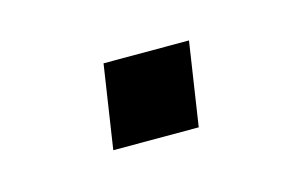

<svg xmlns="http://www.w3.org/2000/svg" viewBox="-32 -368 291 191"><g transform="rotate(-15 114.0 -272.0)"><path d="M68 -229 81 -315H169L156 -229Z"/></g></svg>

Font: Nunito Sans 7pt Condensed Light
Style: Italic
Weight: 300
Width: 3
Italic angle: -9°
Designer: Vernon Adams
Foundry: Vernon Adams
Version: Version 3.101;gftools[0.9.27]